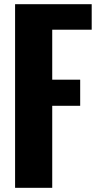

<svg xmlns="http://www.w3.org/2000/svg" viewBox="-20 -899 459 919"><path d="M52.2 0V-878.9H418.9V-756.8H230V-517.6H363.8V-392.6H230V0Z"/></svg>

Font: Oswald-Bold
Style: Bold
Weight: 700
Designer: vernon adams
Foundry: vernon adams
Version: Version 2.002; ttfautohint (v0.92.18-e454-dirty) -l 8 -r 50 